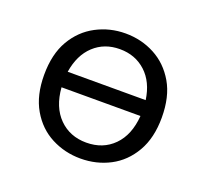

<svg xmlns="http://www.w3.org/2000/svg" viewBox="-95 -611 790 736"><g transform="rotate(20 300.0 -243.0)"><path d="M300 12Q236 12 181 -16.5Q126 -45 93 -102Q60 -159 60 -242Q60 -327 93 -383.5Q126 -440 181 -469Q236 -498 300 -498Q365 -498 419.5 -469Q474 -440 507 -383.5Q540 -327 540 -242Q540 -159 507 -102Q474 -45 419.5 -16.5Q365 12 300 12ZM300 -434Q237 -434 194.5 -394.5Q152 -355 141 -284H459Q449 -355 406 -394.5Q363 -434 300 -434ZM300 -53Q368 -53 411.5 -97Q455 -141 461 -220H139Q145 -141 189 -97Q233 -53 300 -53Z"/></g></svg>

Font: SauceCodePro NFM
Style: Regular
Weight: 400
Monospace: yes
Designer: Paul D. Hunt, Teo Tuominen
Foundry: Adobe
Version: Version 2.042;hotconv 1.1.0;makeotfexe 2.6.0;Nerd Fonts 3.3.